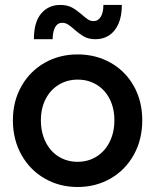

<svg xmlns="http://www.w3.org/2000/svg" viewBox="-20 -749 628 777"><path d="M32.2 -262.2Q32.2 -339.4 66.7 -400.1Q101.1 -460.9 160.9 -494.9Q220.7 -528.8 293.9 -528.8Q368.2 -528.8 428 -494.9Q487.8 -460.9 521.7 -400.4Q555.7 -339.8 555.7 -262.2Q555.7 -184.1 521.5 -122.6Q487.3 -61 427.5 -26.6Q367.7 7.8 293.9 7.8Q220.7 7.8 160.9 -26.6Q101.1 -61 66.7 -122.6Q32.2 -184.1 32.2 -262.2ZM442.9 -262.2Q442.9 -310.5 424.1 -347.9Q405.3 -385.3 371.3 -406Q337.4 -426.8 294.4 -426.8Q252 -426.8 218 -406.2Q184.1 -385.7 164.8 -348.4Q145.5 -311 145.5 -262.2Q145.5 -212.9 164.6 -174.6Q183.6 -136.2 217.5 -115.2Q251.5 -94.2 293.9 -94.2Q336.4 -94.2 370.4 -115.2Q404.3 -136.2 423.6 -174.6Q442.9 -212.9 442.9 -262.2ZM223.6 -729Q252.4 -729 271.5 -718.5Q290.5 -708 312.5 -689Q327.1 -675.8 336.9 -669.7Q346.7 -663.6 358.4 -663.6Q377.4 -663.6 387.9 -681.2Q398.4 -698.7 398.4 -729H473.1Q473.1 -683.6 459.2 -652.3Q445.3 -621.1 421.4 -605.7Q397.5 -590.3 366.7 -590.3Q339.4 -590.3 320.8 -600.6Q302.2 -610.8 280.3 -630.4Q264.6 -644 254.4 -650.4Q244.1 -656.7 231.9 -656.7Q212.9 -656.7 203.1 -638.9Q193.4 -621.1 192.9 -590.3H117.2Q117.2 -659.7 146.7 -694.3Q176.3 -729 223.6 -729Z"/></svg>

Font: Reddit Sans SemiBold
Style: Regular
Weight: 600
Designer: Stephen Hutchings
Foundry: Reddit
Version: Version 1.013